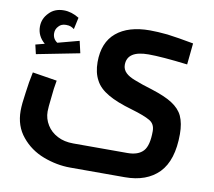

<svg xmlns="http://www.w3.org/2000/svg" viewBox="-83 -620 1075 964"><g transform="rotate(10 454.0 -138.0)"><path d="M334 248H613Q724 248 786 185Q848 121 848 -13Q848 -68 831 -105Q815 -139 776 -164Q741 -187 669 -210Q618 -225 578 -241Q549 -252 533 -267Q515 -284 515 -308Q515 -380 624 -380Q691 -380 823 -364L834 -473Q754 -488 699 -495Q647 -500 610 -500Q500 -500 439 -449Q378 -398 378 -298Q378 -244 399 -206Q418 -169 465 -142Q509 -116 589 -93Q654 -74 683 -57Q711 -41 711 -4Q711 69 686 97Q660 126 605 126H329Q282 126 248 108Q213 90 194 59Q174 27 174 -10Q174 -30 180 -80Q184 -128 192 -170L67 -190Q56 -139 49 -83Q40 -24 40 10Q40 88 85 142Q129 196 197 222Q266 248 334 248ZM285 -326 271 -387 162 -358Q138 -374 138 -403Q138 -424 153 -439Q166 -454 190 -454Q206 -454 215 -450Q224 -446 232 -440L245 -500Q206 -524 167 -524Q120 -524 92 -494Q62 -464 62 -423Q62 -375 101 -342L55 -330L66 -283Z"/></g></svg>

Font: Online Auction - Bold
Style: Bold
Weight: 500
Designer: Mohamed Mostafa, the designer of Online Auction
Foundry: Kief Type Foundry
Version: ""